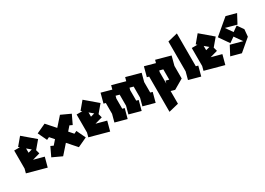

<svg xmlns="http://www.w3.org/2000/svg" viewBox="-5 -1509 3530 2554"><g transform="rotate(-30 1760.0 -232.0)"><path d="M305 28 15 -51 32 -115V-392H119L101 -407L198 -523L384 -365L287 -250L303 -192L188 -160L344 -118ZM183 -337V-271L242 -287Z M558 0 556 -1 414 -67 479 -204 520 -185 578 -251 522 -315 482 -296 417 -433 560 -499 561 -500V-499V-500L562 -498L679 -366L796 -498L797 -500V-499V-500L798 -499L941 -433L876 -296L836 -315L780 -251L838 -185L879 -204L944 -67L802 -1L800 0L679 -137Z M1264 28 974 -51 991 -115V-392H1078L1060 -407L1157 -523L1343 -365L1246 -250L1262 -192L1147 -160L1303 -118ZM1142 -337V-271L1201 -287Z M1549 0 1373 -48 1404 -164V-330L1373 -338L1412 -484L1568 -441L1584 -500L1784 -445L1799 -500L2018 -440L1985 -316V-155L2018 -146L1979 0L1803 -48L1834 -164V-334L1779 -349L1770 -316V-155L1803 -146L1764 0L1588 -48L1619 -164V-334L1565 -349L1555 -312V-155L1588 -146Z M2079 195V-346L2048 -354L2087 -500L2247 -456L2259 -500L2478 -440L2441 -301V-108L2290 -20L2230 -37V158ZM2241 -191 2290 -177V-335L2236 -350L2230 -328V-151Z M2679 0 2503 -48 2534 -164V-622L2685 -659V-155L2718 -146Z M3033 28 2743 -51 2760 -115V-392H2847L2829 -407L2926 -523L3112 -365L3015 -250L3031 -192L2916 -160L3072 -118ZM2911 -337V-271L2970 -287Z M3303 2 3147 -40 3219 -177 3399 -128 3316 -246 3237 -191 3132 -342 3248 -440 3361 -535 3515 -494 3442 -357 3274 -403 3348 -297 3426 -352 3491 -259 3481 -149 3442 -116Z"/></g></svg>

Font: Blaka Ink
Style: Regular
Weight: 400
Designer: Mohamed Gaber
Foundry: Kief Type Foundry
Version: Version 1.003; ttfautohint (v1.8.4.7-5d5b)